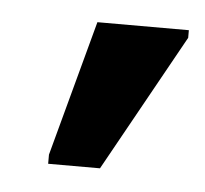

<svg xmlns="http://www.w3.org/2000/svg" viewBox="-30 -796 268 251"><g transform="rotate(5 104.5 -671.0)"><path d="M41 -576H109L209 -756V-766H89L41 -588Z"/></g></svg>

Font: Noto Sans SemiCondensed Medium
Style: Regular
Weight: 500
Width: 4
Designer: Monotype Design Team
Foundry: Monotype Imaging Inc.
Version: Version 2.013